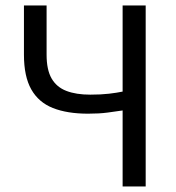

<svg xmlns="http://www.w3.org/2000/svg" viewBox="-20 -676 638 696"><path d="M424.5 0V-275.6Q399.8 -272 369.8 -267.9Q339.9 -263.9 299.2 -263.9Q223.7 -263.9 171.8 -284.4Q119.9 -305 93.4 -351.9Q66.8 -398.8 66.8 -477.8V-656.3H148.9V-477.8Q148.9 -422.9 167.1 -391.4Q185.3 -360 220.6 -346.5Q255.9 -332.9 307 -332.9Q346.3 -332.9 375.1 -336.3Q404 -339.7 424.5 -344V-656.3H508.1V0Z"/></svg>

Font: Source Sans 3 VF
Style: Regular
Weight: 200
Designer: Paul D. Hunt
Foundry: Adobe
Version: Version 3.046;hotconv 1.0.118;makeotfexe 2.5.65603